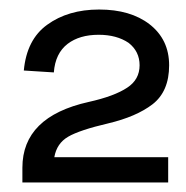

<svg xmlns="http://www.w3.org/2000/svg" viewBox="-20 -733 390 403"><path d="M333 -350H27V-381Q27 -488 166 -519Q220 -531 247 -549Q273 -566 273 -596Q273 -625 250 -643Q225 -660 187 -660Q147 -660 122 -641Q96 -621 93 -581L30 -585Q36 -650 79 -681Q123 -713 188 -713Q254 -713 294 -682Q335 -650 335 -596Q335 -541 300 -514Q266 -488 207 -474Q147 -460 123 -446Q99 -432 94 -403H333Z"/></svg>

Font: Rilu
Style: Regular
Weight: 500
Designer: Alí Sinisterra
Foundry: Alí Sinisterra
Version: 0.1